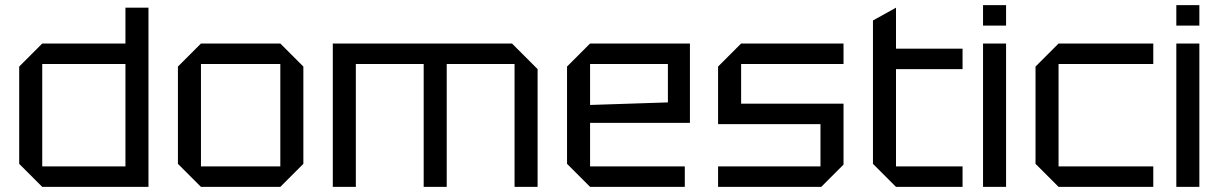

<svg xmlns="http://www.w3.org/2000/svg" viewBox="-20 -730 4765 750"><path d="M560 -700V0H145L55 -90V-470L145 -560H470V-700ZM145 -80H470V-480H145Z M675 -90V-470L765 -560H1075L1165 -470V-90L1075 0H765ZM765 -80H1075V-480H765Z M1280 -560H1980L2080 -460V0H1990V-480H1725V0H1635V-480H1370V0H1280Z M2195 -90V-470L2285 -560H2675V-250H2285V-80H2655V0H2285ZM2285 -320 2589 -330V-480H2285Z M2785 0V-80H3185V-245H2785V-470L2875 -560H3275V-480H2875V-325H3275V-87L3188 0Z M3390 -650 3480 -700V-540H3740V-460H3480V-80H3740V0H3480L3390 -90Z M3820 0V-560H3910V0ZM3820 -630V-710H3910V-630Z M4025 -90V-470L4115 -560H4485V-480H4115V-80H4485V0H4115Z M4575 0V-560H4665V0ZM4575 -630V-710H4665V-630Z"/></svg>

Font: Tektur
Style: Regular
Weight: 400
Designer: Adam Jagosz
Foundry: Adam Jagosz
Version: Version 1.005;gftools[0.9.30]